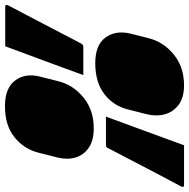

<svg xmlns="http://www.w3.org/2000/svg" viewBox="-60 -736 760 772"><g transform="rotate(90 320.0 -350.0)"><path d="M277 -710Q326 -710 355 -688.5Q384 -667 393.5 -633Q403 -599 393 -559L374 -484Q359 -425 311.5 -389Q264 -353 188 -353Q115 -353 85 -394Q55 -435 69 -494L88 -569Q103 -628 153.5 -669Q204 -710 277 -710ZM403 -396Q432 -475 461 -554Q490 -633 518 -710H678Q690 -710 683 -697Q681 -693 669.5 -671.5Q658 -650 641 -618Q624 -586 605.5 -550Q587 -514 570 -482Q553 -450 542 -428.5Q531 -407 529 -403Q526 -396 517 -396ZM450 -347Q499 -347 528.5 -326.5Q558 -306 567.5 -273Q577 -240 567 -200L548 -125Q533 -66 485.5 -28Q438 10 361 10Q288 10 257.5 -31Q227 -72 242 -131L261 -206Q276 -265 326.5 -306Q377 -347 450 -347ZM236 -305Q207 -226 178 -147Q149 -68 120 9H-39Q-50 9 -44 -4Q-42 -8 -30.5 -29.5Q-19 -51 -2 -83.5Q15 -116 33.5 -151.5Q52 -187 69 -219.5Q86 -252 97 -273.5Q108 -295 110 -298Q115 -305 122 -305Z"/></g></svg>

Font: Recursive Sn Lnr St Blk
Style: Italic
Weight: 900
Italic angle: -15°
Version: Version 1.079;hotconv 1.0.112;makeotfexe 2.5.65598; ttfautoh